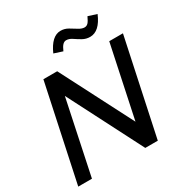

<svg xmlns="http://www.w3.org/2000/svg" viewBox="-205 -1065 1157 1217"><g transform="rotate(-30 373.0 -456.0)"><path d="M15 0 164 -700H265L535 -175L646 -700H746.3L597.3 0H505.7L229 -540.3L115.3 0ZM362.3 -789.7 300 -810Q345 -911.7 411 -911.7Q440.3 -911.7 465.3 -897Q490.3 -882.3 513 -868Q535.7 -853.7 555 -853.7Q570.3 -853.7 581.2 -865Q592 -876.3 605.7 -906.3L668.3 -886.3Q625 -784 556 -784Q526.3 -784 501.3 -798.3Q476.3 -812.7 454.8 -827.3Q433.3 -842 412 -842Q397.7 -842 386 -829.8Q374.3 -817.7 362.3 -789.7Z"/></g></svg>

Font: Red Hat Display VF
Style: Italic
Weight: 300
Italic angle: -12°
Designer: Pentagram, MCKL
Foundry: Pentagram, MCKL
Version: Version 1.010